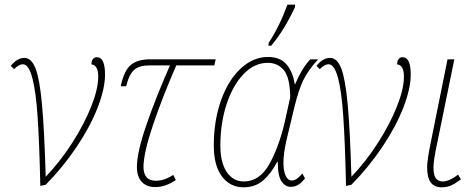

<svg xmlns="http://www.w3.org/2000/svg" viewBox="-20 -789 2023 819"><path d="M77 -515Q61 -515 40 -494L26 -508Q53 -542 84 -542Q114 -542 131.5 -497.5Q149 -453 159 -345Q169 -237 175 -35Q238 -101 289 -181Q340 -261 369.5 -335.5Q399 -410 399 -462Q399 -488 391 -501Q383 -514 370 -514Q370 -528 376 -536.5Q382 -545 393 -545Q428 -545 428 -471Q428 -411 396.5 -330Q365 -249 307 -162.5Q249 -76 175 -1L152 4Q148 -178 140.5 -289.5Q133 -401 117.5 -458Q102 -515 77 -515Z M564 -77Q564 -139 604.5 -256.5Q645 -374 705 -510H616Q575 -510 553 -491.5Q531 -473 518 -421H495Q509 -488 538 -512Q567 -536 620 -536H900L894 -510H732Q673 -375 633 -257Q593 -139 592 -78Q592 -18 645 -18Q681 -18 719 -43L730 -21Q686 9 642 9Q606 9 585 -13Q564 -35 564 -77Z M892 -168Q892 -275 923 -361.5Q954 -448 1007 -497Q1060 -546 1123 -546Q1176 -546 1203 -513.5Q1230 -481 1237 -430H1239Q1251 -459 1268 -488Q1285 -517 1304 -536H1337Q1293 -488 1273 -445.5Q1253 -403 1236 -333L1202 -191Q1189 -135 1189 -95Q1189 -60 1198.5 -39.5Q1208 -19 1224 -19Q1236 -19 1246.5 -26.5Q1257 -34 1270 -49L1281 -28Q1267 -10 1252.5 -1Q1238 8 1220 8Q1197 8 1181 -15Q1165 -38 1165 -97L1162 -98Q1136 -48 1102 -19Q1068 10 1019 10Q962 10 927 -36Q892 -82 892 -168ZM1194 -266 1218 -374Q1217 -458 1191 -489.5Q1165 -521 1122 -521Q1066 -521 1020 -474Q974 -427 947 -346Q920 -265 920 -168Q920 -96 947 -55.5Q974 -15 1020 -15Q1087 -15 1128 -87.5Q1169 -160 1194 -266ZM1126 -606Q1173 -678 1206 -769H1239L1238 -758Q1193 -661 1137 -594H1125Z M1381 -515Q1365 -515 1344 -494L1330 -508Q1357 -542 1388 -542Q1418 -542 1435.5 -497.5Q1453 -453 1463 -345Q1473 -237 1479 -35Q1542 -101 1593 -181Q1644 -261 1673.5 -335.5Q1703 -410 1703 -462Q1703 -488 1695 -501Q1687 -514 1674 -514Q1674 -528 1680 -536.5Q1686 -545 1697 -545Q1732 -545 1732 -471Q1732 -411 1700.5 -330Q1669 -249 1611 -162.5Q1553 -76 1479 -1L1456 4Q1452 -178 1444.5 -289.5Q1437 -401 1421.5 -458Q1406 -515 1381 -515Z M1802 -75Q1802 -106 1817 -179L1889 -536H1918L1845 -179Q1829 -105 1829 -75Q1829 -44 1838.5 -29.5Q1848 -15 1869 -15Q1896 -15 1934 -44L1946 -24Q1924 -7 1905.5 1.5Q1887 10 1864 10Q1833 10 1817.5 -10.5Q1802 -31 1802 -75Z"/></svg>

Font: Noto Serif NarrowThin
Style: Italic
Weight: 250
Width: 4
Italic angle: -12°
Designer: Monotype Design Team
Foundry: Monotype Imaging Inc.
Version: Version 1.001